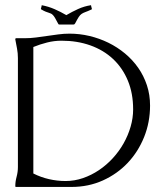

<svg xmlns="http://www.w3.org/2000/svg" viewBox="-20 -739 628 759"><path d="M43.9 0Q42.5 0 40.5 -1V-3.9Q40.5 -21.5 45.7 -40.5Q50.8 -59.6 50.8 -78.6V-509.3Q50.8 -528.8 47.4 -546.6Q43.9 -564.5 40.5 -583V-586.4L43.9 -587.9H77.6Q100.1 -587.9 122.1 -590.8Q144 -593.8 166.3 -596.9Q188.5 -600.1 210.4 -603Q232.4 -606 254.9 -606Q294.9 -606 334 -596.7Q373 -587.4 408.4 -570.1Q443.8 -552.7 474.1 -527.6Q504.4 -502.4 526.4 -470.9Q548.3 -439.5 560.8 -401.9Q573.2 -364.3 573.2 -321.8Q573.2 -255.9 549.8 -197.5Q526.4 -139.2 484.9 -95.2Q443.4 -51.3 386.5 -25.6Q329.6 0 262.7 0ZM111.8 -53.2Q141.6 -38.1 173.8 -30.8Q206.1 -23.4 239.3 -23.4Q274.4 -23.4 307.9 -34.9Q341.3 -46.4 371.1 -66.4Q400.9 -86.4 425.8 -113.5Q450.7 -140.6 468.5 -172.1Q486.3 -203.6 496.3 -238Q506.3 -272.5 506.3 -306.6Q506.3 -370.1 485.4 -420.4Q464.4 -470.7 426.8 -505.9Q389.2 -541 337.2 -559.6Q285.2 -578.1 223.1 -578.1Q194.3 -578.1 166.3 -571Q138.2 -564 111.8 -553.2ZM214.8 -642.1Q212.4 -642.1 211.2 -643.3Q210 -644.5 209 -647Q202.1 -660.6 197.5 -668.2Q192.9 -675.8 189 -679.7Q185.1 -683.6 181.6 -685.3Q178.2 -687 173.1 -688.5Q168 -689.9 160.6 -692.9Q153.3 -695.8 142.6 -702.1L141.6 -703.6L145 -717.3L144.5 -719.2L145.5 -718.3Q171.4 -713.4 195.6 -702.9Q219.7 -692.4 242.2 -679.2Q264.6 -692.4 288.8 -703.4Q313 -714.4 338.9 -718.3L340.3 -719.2L339.8 -717.3L343.3 -703.6L342.8 -702.1Q326.2 -694.3 317.1 -691.2Q308.1 -688 302.2 -683.8Q296.4 -679.7 291.3 -671.9Q286.1 -664.1 277.3 -647Q275.9 -644.5 274.4 -643.3Q272.9 -642.1 270 -642.1Z"/></svg>

Font: CAT Linz
Style: Regular
Weight: 400
Designer: Peter Wiegel
Foundry: Peter Wiegel
Version: Version 1.08